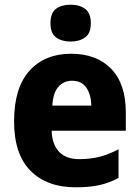

<svg xmlns="http://www.w3.org/2000/svg" viewBox="-20 -788 594 818"><path d="M283 -559Q392 -559 454 -494.5Q516 -430 516 -309V-231H200Q202 -173 231.5 -141.5Q261 -110 318 -110Q365 -110 404 -120Q443 -130 485 -152V-30Q447 -9 404 0.5Q361 10 302 10Q180 10 110 -60.5Q40 -131 40 -271Q40 -414 105.5 -486.5Q171 -559 283 -559ZM287 -444Q252 -444 229 -418.5Q206 -393 203 -338H369Q368 -386 347.5 -415Q327 -444 287 -444ZM281 -768Q319 -768 343 -750Q367 -732 367 -689Q367 -646 342.5 -628.5Q318 -611 281 -611Q243 -611 219 -628.5Q195 -646 195 -689Q195 -733 218.5 -750.5Q242 -768 281 -768Z"/></svg>

Font: Noto Sans Armenian SemiCondensed ExtraBold
Style: Regular
Weight: 800
Width: 4
Designer: Monotype Design Team
Foundry: Monotype Imaging Inc.
Version: Version 2.008; ttfautohint (v1.8.4.7-5d5b)